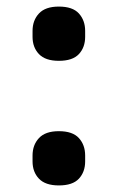

<svg xmlns="http://www.w3.org/2000/svg" viewBox="-20 -553 359 584"><path d="M159 11Q118 11 98.5 -9.5Q79 -30 79 -62V-80Q79 -112 98.5 -133Q118 -154 159 -154Q201 -154 220 -133Q239 -112 239 -80V-62Q239 -30 220 -9.5Q201 11 159 11ZM159 -368Q118 -368 98.5 -388.5Q79 -409 79 -441V-459Q79 -491 98.5 -512Q118 -533 159 -533Q201 -533 220 -512Q239 -491 239 -459V-441Q239 -409 220 -388.5Q201 -368 159 -368Z"/></svg>

Font: IBM Plex Sans Arabic SemiBold
Style: Regular
Weight: 600
Designer: Mike Abbink, Paul van der Laan, Pieter van Rosmalen, Wael Morcos, Khajak Apelian
Foundry: Bold Monday
Version: Version 1.1